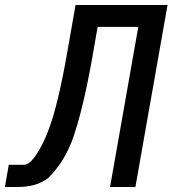

<svg xmlns="http://www.w3.org/2000/svg" viewBox="-38 -745 688 765"><path d="M-3 -88.5H57Q81 -88.5 109.8 -133.8Q138.5 -179 158 -234.5Q193.5 -330 228.5 -528.5L263 -725H629.5L501.5 0H400.5L513 -638H351L329.5 -514.5Q292 -302.5 249 -184Q229.5 -135 206.5 -100Q183.5 -65 155 -36.5Q129.5 -17 99.5 -8.5Q69.5 0 32 0H-18.5Z"/></svg>

Font: JuliaMono MediumItalic
Style: Regular
Weight: 500
Italic angle: -9°
Monospace: yes
Designer: cormullion
Foundry: corm
Version: Version 0.049; ttfautohint (v1.8.4)